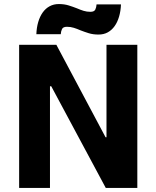

<svg xmlns="http://www.w3.org/2000/svg" viewBox="-20 -919 765 939"><path d="M73.6 0H224.4V-497.2H230.6L497.2 0H651.6V-700H500.8V-247.8H496.2L255.6 -700H73.6ZM356 -878.4Q336.6 -886 315.4 -892.6Q294.2 -899.2 267.6 -899.2Q242.8 -899.2 222.9 -888.5Q203 -877.8 189 -858.2Q175 -838.6 167 -811.5Q159 -784.4 157.8 -751.8H277.2Q278 -765.8 283.3 -776.9Q288.6 -788 307.4 -788Q325 -788 341 -783Q357 -778 373.4 -770.8Q392.8 -763.2 414 -756.6Q435.2 -750 461.8 -750Q487.2 -750 506.8 -760.7Q526.4 -771.4 540.4 -791Q554.4 -810.6 562.4 -837.9Q570.4 -865.2 571.6 -897.4H452.2Q451.4 -883.4 446.1 -872.3Q440.8 -861.2 422 -861.2Q404.4 -861.2 388.4 -866.2Q372.4 -871.2 356 -878.4Z"/></svg>

Font: Fixel Variable
Style: Regular
Weight: 100
Width: 3
Designer: AlfaBravo + MacPaw
Foundry: Kyrylo Tkachov, Marchela Mozhyna, Serhii Makarenko, Maria Weinstein, Zakhar Kryvoshyya
Version: Version 1.211